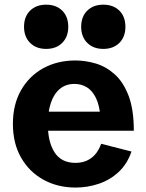

<svg xmlns="http://www.w3.org/2000/svg" viewBox="-20 -803 637 835"><path d="M309.1 12.7Q231.4 12.7 169.7 -21Q107.9 -54.7 72 -116.9Q36.1 -179.2 36.1 -264.2Q36.1 -348.6 71.5 -410.6Q106.9 -472.7 168.2 -506.3Q229.5 -540 308.1 -540Q351.6 -540 396.2 -526.9Q440.9 -513.7 478.5 -480.2Q516.1 -446.8 539.1 -387Q562 -327.1 562 -234.4H129.4V-317.4H432.1L417 -291.5Q413.1 -344.2 397.5 -376.5Q381.8 -408.7 357.9 -423.3Q334 -438 304.2 -438Q265.6 -438 239.7 -416Q213.9 -394 200.9 -354.7Q188 -315.4 188 -263.7Q188 -185.5 217.5 -140.1Q247.1 -94.7 308.1 -94.7Q347.7 -94.7 376.2 -115.2Q404.8 -135.7 419.9 -177.7L551.8 -144Q533.2 -89.4 495.6 -54.7Q458 -20 409.4 -3.7Q360.8 12.7 309.1 12.7ZM180.7 -590.3Q137.2 -590.3 110.8 -616.7Q84.5 -643.1 84.5 -686.5Q84.5 -730.5 110.8 -756.6Q137.2 -782.7 180.7 -782.7Q224.6 -782.7 250.7 -756.6Q276.9 -730.5 276.9 -686.5Q276.9 -643.1 250.7 -616.7Q224.6 -590.3 180.7 -590.3ZM429.2 -590.3Q385.7 -590.3 359.4 -616.7Q333 -643.1 333 -686.5Q333 -730.5 359.4 -756.6Q385.7 -782.7 429.2 -782.7Q473.1 -782.7 499.3 -756.6Q525.4 -730.5 525.4 -686.5Q525.4 -643.1 499.3 -616.7Q473.1 -590.3 429.2 -590.3Z"/></svg>

Font: Schibsted Grotesk
Style: Bold
Weight: 700
Designer: Bakken & Baeck AS, Henrik Kongsvoll
Foundry: Schibsted ASA
Version: Version 1.100;gftools[0.9.25]